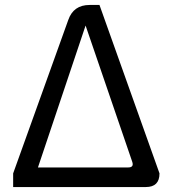

<svg xmlns="http://www.w3.org/2000/svg" viewBox="-20 -754 697 774"><path d="M33 0V-55L255 -673Q276 -734 341 -734H381L623 -55Q623 0 568 0ZM133 -79H497Q521 -79 513 -102L325 -651Z"/></svg>

Font: Swei Toothpaste CJK TC
Style: Regular
Weight: 400
Version: Version 1.0